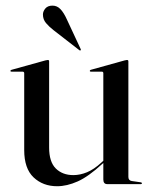

<svg xmlns="http://www.w3.org/2000/svg" viewBox="-20 -654 536 682"><path d="M66 -121V-394Q66 -399.5 59.5 -399.5H20.5Q17 -399.5 17 -402.5Q17 -404.5 21 -406L141.5 -439.5Q147.5 -441 150 -441Q154.5 -441 154.5 -436V-130Q154.5 -79 178.2 -55.5Q202 -32 240.5 -32Q264.5 -32 289.2 -42.2Q314 -52.5 340 -76.5L347 -83V-394Q347 -399.5 341.5 -399.5H302.5Q299 -399.5 299 -402.5Q299 -404.5 302.5 -406L423 -439.5Q428.5 -441 431 -441Q436 -441 436 -436V-25.5Q436 -13 448 -11L479.5 -6.5Q484 -6 484 -3Q484 0 480.5 0H361Q347 0 347 -16.5V-75L343.5 -72Q294 -26.5 255.8 -9.5Q217.5 7.5 183 7.5Q132.5 7.5 99.2 -24Q66 -55.5 66 -121ZM217.5 -585 266 -481Q268 -477 267 -476Q264.5 -473.5 261.5 -476L170 -547Q154.5 -559 143.5 -572Q132.5 -585 132.5 -602.5Q132.5 -613.5 141 -623.8Q149.5 -634 166.5 -634Q183 -634 195 -621.2Q207 -608.5 217.5 -585Z"/></svg>

Font: Fraunces144ptRegular
Style: Regular
Weight: 400
Version: Version 1.000;[0bf87f6ff]